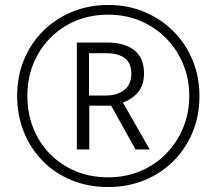

<svg xmlns="http://www.w3.org/2000/svg" viewBox="-20 -743 871 772"><path d="M415 9Q334 9 266.5 -19Q199 -47 150.5 -97Q102 -147 75.5 -213.5Q49 -280 49 -357Q49 -437 77 -504Q105 -571 155 -620Q205 -669 271.5 -696Q338 -723 416 -723Q495 -723 562 -694.5Q629 -666 678.5 -616Q728 -566 755 -499.5Q782 -433 782 -357Q782 -278 754.5 -211.5Q727 -145 677.5 -95.5Q628 -46 561 -18.5Q494 9 415 9ZM415 -30Q485 -30 544.5 -55Q604 -80 648 -125Q692 -170 716.5 -229.5Q741 -289 741 -357Q741 -425 717 -484Q693 -543 649 -588Q605 -633 545.5 -658.5Q486 -684 415 -684Q321 -684 247.5 -641Q174 -598 132 -524Q90 -450 90 -357Q90 -288 113.5 -228.5Q137 -169 180.5 -124.5Q224 -80 283.5 -55Q343 -30 415 -30ZM289 -142V-572H410Q480 -572 519.5 -541.5Q559 -511 559 -448Q559 -400 534.5 -371.5Q510 -343 474 -331L582 -142H525L427 -318H339V-142ZM406 -359Q451 -359 479.5 -381Q508 -403 508 -447Q508 -490 481.5 -509.5Q455 -529 407 -529H338V-359Z"/></svg>

Font: Noto Sans Lao SemiCondensed Light
Style: Regular
Weight: 300
Width: 4
Designer: Monotype Design Team
Foundry: Monotype Imaging Inc.
Version: Version 2.003; ttfautohint (v1.8.4.7-5d5b)